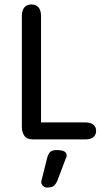

<svg xmlns="http://www.w3.org/2000/svg" viewBox="-20 -625 452 861"><path d="M164 -76V-553Q164 -578 153 -591.5Q142 -605 121 -605Q100 -605 89 -591.5Q78 -578 78 -553V-56Q78 -33 89 -16.5Q100 0 127 0H364Q386 0 398.5 -10Q411 -20 411 -38Q411 -56 398.5 -66Q386 -76 364 -76ZM192 81 168 177Q165 186 165 191Q165 201 173 208.5Q181 216 190 216Q211 216 220 209.5Q229 203 237 186L274 88Q277 83 278 79Q279 75 279 72Q279 61 269 54.5Q259 48 234 48Q215 48 206.5 55Q198 62 192 81Z"/></svg>

Font: Beiruti Medium
Style: Regular
Weight: 500
Designer: Arlette Boutros
Foundry: Boutros
Version: Version 1.41